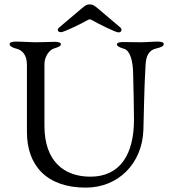

<svg xmlns="http://www.w3.org/2000/svg" viewBox="-20 -843 778 877"><path d="M259 -696C272 -696 354 -736 380 -751C389 -756 391 -756 400 -751C426 -736 508 -695 521 -695C530 -695 535 -700 535 -706C535 -710 534 -714 529 -718L431 -801C412 -817 405 -823 390 -823C375 -823 368 -817 349 -801L251 -718C246 -714 244 -710 244 -706C244 -700 250 -696 259 -696ZM372 14C519 14 630 -95 635 -250C638 -342 638 -432 645 -547C647 -587 660 -615 695 -622C718 -627 728 -633 728 -642C728 -650 716 -653 699 -653C676 -653 650 -650 618 -650C589 -650 573 -651 543 -651C526 -651 514 -648 514 -640C514 -631 533 -624 547 -620C575 -612 587 -562 588 -511C590 -434 592 -340 592 -296C592 -140 530 -36 393 -36C271 -36 183 -108 183 -268V-549C183 -589 209 -616 225 -621C247 -628 258 -632 258 -641C258 -649 246 -652 229 -652C208 -652 180 -650 149 -650C112 -650 83 -653 53 -653C36 -653 24 -650 24 -642C24 -633 34 -626 57 -620C79 -614 103 -595 103 -547V-240C103 -87 193 14 372 14Z"/></svg>

Font: Garamond-Math
Style: Regular
Weight: 400
Version: Version 2019-08-16